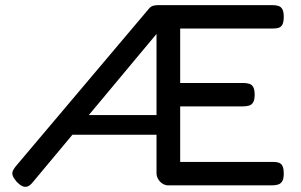

<svg xmlns="http://www.w3.org/2000/svg" viewBox="-20 -708 1168 744"><path d="M631.8 10.2Q620.5 10.2 610 3.8Q599.5 -2.8 593 -13.8Q586.5 -24.8 586.5 -37V-576.5L107.8 -2.8Q97.5 10.5 87.1 14.4Q76.8 18.2 66.1 13.1Q55.5 8 44.2 -4Q31.8 -18.8 28.9 -28.6Q26 -38.5 30.6 -47.9Q35.2 -57.2 45.8 -69.2L556.8 -674Q563.5 -682.5 572.5 -685.4Q581.5 -688.2 595 -688.2H1035Q1048.8 -688.2 1058.9 -685Q1069 -681.8 1074.2 -672.1Q1079.5 -662.5 1079.5 -642.8Q1079.5 -623.5 1074.8 -613.8Q1070 -604 1060.9 -600.8Q1051.8 -597.5 1039.8 -597.5H678.2V-386.5H922.2Q936.2 -386.5 946.2 -383.2Q956.2 -380 961.5 -370.2Q966.8 -360.5 966.8 -341Q966.8 -321.5 961.2 -311.9Q955.8 -302.2 945.6 -299Q935.5 -295.8 921.2 -295.8H678.2V-80.5H1040.8Q1052.8 -80.5 1061.5 -77.1Q1070.2 -73.8 1074.9 -64.1Q1079.5 -54.5 1079.5 -35Q1079.5 -15.5 1073.8 -5.9Q1068 3.8 1057.9 7Q1047.8 10.2 1034 10.2ZM226 -186 282.5 -262H607V-186Z"/></svg>

Font: Fredoka Light
Style: Regular
Weight: 300
Designer: Ben Nathan
Foundry: Milena B. Brandão, Ben Nathan
Version: Version 2.001